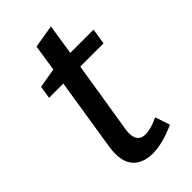

<svg xmlns="http://www.w3.org/2000/svg" viewBox="-212 -727 800 800"><g transform="rotate(-45 188.0 -327.5)"><path d="M228 -460 177 -144Q175 -132 175 -120Q175 -68 221 -68Q253 -68 299 -90L321 -25Q245 10 186 10Q134 10 104 -17.5Q74 -45 74 -102Q74 -118 77 -137L128 -460H44L53 -516L140 -531L158 -648L260 -665L239 -530H376L365 -460Z"/></g></svg>

Font: Bitter Pro Medium
Style: Italic
Weight: 500
Italic angle: -9°
Designer: Sol Matas, and Bitter project Authors
Foundry: Sol Matas
Version: Version 1.010